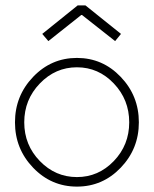

<svg xmlns="http://www.w3.org/2000/svg" viewBox="-20 -690 575 719"><path d="M287.1 -633.8H284.2L161.1 -536.1L138.2 -563L271 -669.9H299.8L433.1 -563L411.1 -536.1ZM104 -402.1Q171.9 -473.1 268.1 -473.1Q364.3 -473.1 432.1 -402.1Q500 -331.1 500 -231.9Q500 -132.8 432.1 -62Q364.3 8.8 268.1 8.8Q171.9 8.8 104 -62Q36.1 -132.8 36.1 -231.9Q36.1 -331.1 104 -402.1ZM129.2 -377.4Q70.8 -316.9 70.8 -231.9Q70.8 -147 129.2 -86.9Q187.5 -26.9 268.1 -26.9Q348.6 -26.9 406.2 -86.9Q463.9 -147 463.9 -231.9Q463.9 -316.9 406.2 -377.4Q348.6 -438 268.1 -438Q187.5 -438 129.2 -377.4Z"/></svg>

Font: RawengulkPcs
Style: Regular
Weight: 400
Version: Version 0.92